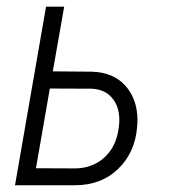

<svg xmlns="http://www.w3.org/2000/svg" viewBox="-20 -548 501 568"><path d="M127.4 -286.1 86.4 -50.3 203.6 -49.8Q255.4 -50.8 290.3 -83.5Q325.2 -116.2 331.5 -172.4Q333 -183.1 333 -192.9Q333 -229.5 315.4 -253.4Q293.5 -283.7 251 -285.6ZM136.2 -336.9 252 -335.9Q319.3 -334 355.5 -289.1Q386.2 -250.5 386.7 -193.8Q386.7 -184.1 385.7 -173.3Q379.9 -97.2 329.8 -48.6Q279.8 0 201.7 0H24.4L116.2 -528.3H169.9Z"/></svg>

Font: MAUL Condensed Light Italic
Style: Light Italic
Weight: 300
Italic angle: -12°
Designer: MAUL
Version: Version 1.0; 2020; ttfautohint (v1.8.3)